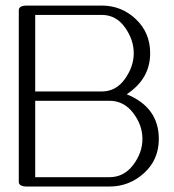

<svg xmlns="http://www.w3.org/2000/svg" viewBox="-20 -683 638 703"><path d="M380.4 0H79.1Q48.8 0 48.8 -17.1V-645.5Q48.8 -662.6 79.1 -662.6H352.5Q424.8 -662.6 477.3 -613Q529.8 -563.5 529.8 -488.3Q529.8 -394 443.8 -337.9Q561.5 -290 561.5 -174.3Q561.5 -98.1 507.3 -49.1Q453.1 0 380.4 0ZM352.5 -348.1Q404.8 -348.1 437.3 -393.8Q469.7 -439.5 469.7 -488.3Q469.7 -537.6 437.3 -583Q404.8 -628.4 352.5 -628.4H108.9V-348.1ZM380.4 -34.2Q433.6 -34.2 467.5 -78.9Q501.5 -123.5 501.5 -174.3Q501.5 -225.1 467.5 -269.5Q433.6 -314 380.4 -314H108.9V-34.2Z"/></svg>

Font: Gayathri Thin
Style: Regular
Weight: 100
Designer: Binoy Dominic <binoy.domenic@gmail.com>
Foundry: SMC
Version: Version 1.000